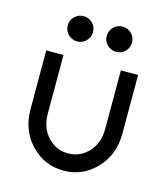

<svg xmlns="http://www.w3.org/2000/svg" viewBox="-98 -702 685 789"><g transform="rotate(15 244.0 -307.5)"><path d="M244.1 9.8Q163.1 9.8 106 -49.6Q48.8 -108.9 48.8 -200.2V-449.2H122.1V-200.2Q122.1 -139.2 157.7 -101.3Q193.4 -63.5 244.1 -63.5Q294.9 -63.5 330.6 -101.3Q366.2 -139.2 366.2 -200.2V-449.2H439.5V-200.2Q439.5 -108.9 382.3 -49.6Q325.2 9.8 244.1 9.8ZM161.1 -517.6Q139.2 -517.6 123.3 -533.4Q107.4 -549.3 107.4 -571.3Q107.4 -593.8 123.3 -609.4Q139.2 -625 161.1 -625Q183.6 -625 199.2 -609.4Q214.8 -593.8 214.8 -571.3Q214.8 -549.3 199.2 -533.4Q183.6 -517.6 161.1 -517.6ZM327.1 -517.6Q305.2 -517.6 289.3 -533.4Q273.4 -549.3 273.4 -571.3Q273.4 -593.8 289.3 -609.4Q305.2 -625 327.1 -625Q349.6 -625 365.2 -609.4Q380.9 -593.8 380.9 -571.3Q380.9 -549.3 365.2 -533.4Q349.6 -517.6 327.1 -517.6Z"/></g></svg>

Font: Catrinity
Style: Regular
Weight: 400
Designer: Alexander Lange
Foundry: High-Logic / Made with FontCreator
Version: Version 2.090;May 20, 2024;FontCreator 15.0.0.2974 64-bit